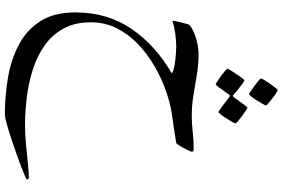

<svg xmlns="http://www.w3.org/2000/svg" viewBox="-206 -438 1157 786"><g transform="rotate(90 373.0 -44.5)"><path d="M713.9 424.8Q713.9 426.8 690.2 436.5Q666.5 446.3 630.4 459.5Q594.2 472.7 556.2 485.4Q518.1 498 488.8 506.3Q459.5 514.6 449.7 514.6Q371.6 514.6 296.6 501.7Q221.7 488.8 161.6 456.8Q101.6 424.8 65.9 368.7Q30.3 312.5 30.3 226.1Q30.3 93.8 98.4 -4.9Q166.5 -103.5 279.8 -168.5Q269 -176.3 246.1 -180.2Q223.1 -184.1 200.9 -185.5Q178.7 -187 169.9 -187Q146 -187 116.5 -182.9Q86.9 -178.7 64 -171.4Q64 -174.8 66.9 -188Q69.8 -201.2 73.5 -215.1Q77.1 -229 78.6 -234.9Q80.1 -242.7 98.9 -252.9Q117.7 -263.2 146 -270.8Q174.3 -278.3 203.1 -278.3Q245.1 -278.3 286.6 -271.2Q328.1 -264.2 369.9 -257.3Q411.6 -250.5 453.1 -250.5Q485.4 -250.5 518.6 -254.4Q551.8 -258.3 587.9 -258.3Q591.8 -258.3 596.2 -257.1Q600.6 -255.9 600.6 -250.5Q600.6 -247.1 592.8 -231.4Q585 -215.8 576.2 -201.4Q567.4 -187 564.5 -187Q540.5 -182.6 506.6 -177.7Q472.7 -172.9 442.4 -168.5Q398.9 -161.6 348.6 -143.8Q298.3 -126 249.3 -97.4Q200.2 -68.8 159.7 -30Q119.1 8.8 95 56.9Q70.8 105 70.8 162.1Q70.8 228.5 96.7 275.1Q122.6 321.8 166.5 352.5Q210.4 383.3 265.6 400.6Q320.8 418 379.9 425Q439 432.1 494.1 432.1Q529.3 432.1 570.3 428.2Q611.3 424.3 647.9 420.4Q684.6 416.5 706.1 416.5Q713.9 416.5 713.9 424.8ZM411.1 -555.2Q411.1 -552.2 405 -541.3Q398.9 -530.3 390.6 -517.1Q382.3 -503.9 374.8 -494.4Q367.2 -484.9 364.3 -484.9Q362.8 -484.9 353 -491.5Q343.3 -498 331.1 -507.1Q318.8 -516.1 309.8 -523.9Q300.8 -531.7 300.8 -534.2Q300.8 -537.1 307.4 -547.9Q314 -558.6 322.8 -571.3Q331.5 -584 338.9 -593.3Q346.2 -602.5 347.7 -602.5Q350.6 -602.5 360.8 -595.9Q371.1 -589.4 382.6 -580.3Q394 -571.3 402.6 -564Q411.1 -556.6 411.1 -555.2ZM484.9 -429.7Q484.9 -427.2 478.8 -416.3Q472.7 -405.3 464.1 -392.1Q455.6 -378.9 448.2 -369.4Q440.9 -359.9 438 -359.9Q436.5 -359.9 427.5 -366.2Q418.5 -372.6 407 -381.1Q395.5 -389.6 387 -396.5Q378.4 -403.3 377.4 -403.8Q374.5 -406.2 372.1 -406.2Q369.6 -406.2 367.2 -403.8Q366.2 -402.8 356.9 -389.2Q347.7 -375.5 337.6 -362.1Q327.6 -348.6 324.7 -348.6Q322.8 -348.6 312.7 -355Q302.7 -361.3 290.8 -370.1Q278.8 -378.9 270 -386.5Q261.2 -394 261.2 -396.5Q261.2 -399.4 267.8 -410.2Q274.4 -420.9 283 -433.8Q291.5 -446.8 298.8 -456.3Q306.2 -465.8 307.6 -465.8Q312 -465.8 325.7 -455.6Q339.4 -445.3 352.1 -434.8Q364.7 -424.3 365.7 -422.9Q370.1 -418.5 372.1 -418.5Q375 -418.5 378.4 -423.8Q379.4 -425.3 388.9 -438.7Q398.4 -452.1 408.4 -465.3Q418.5 -478.5 420.4 -478.5Q422.9 -478.5 432.9 -471.7Q442.9 -464.8 455.1 -455.8Q467.3 -446.8 476.1 -439Q484.9 -431.2 484.9 -429.7Z"/></g></svg>

Font: Scheherazade New
Style: Regular
Weight: 400
Designer: SIL International
Foundry: SIL International
Version: Version 4.000